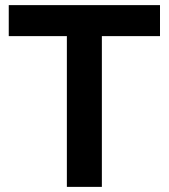

<svg xmlns="http://www.w3.org/2000/svg" viewBox="-20 -730 659 750"><path d="M605 -588.9H377.9V0H241.2V-588.9H14.2V-710H605Z"/></svg>

Font: Rawline
Style: Bold
Weight: 700
Designer: Matt McInerney, Pablo Impallari, Rodrigo Fuenzalida
Foundry: Matt McInerney, Pablo Impallari, Rodrigo Fuenzalida
Version: Version 4.020;PS 004.020;hotconv 1.0.88;makeotf.lib2.5.64775